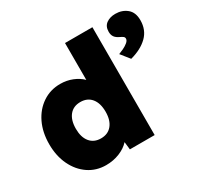

<svg xmlns="http://www.w3.org/2000/svg" viewBox="-157 -935 1184 1141"><g transform="rotate(-30 435.0 -365.0)"><path d="M264 11Q197 11 144.5 -24.5Q92 -60 62 -122.5Q32 -185 32 -266Q32 -347 62 -409.5Q92 -472 145.5 -508Q199 -544 267 -544Q311 -544 349.5 -528.5Q388 -513 414 -487V-740H602V0H432L426 -53Q400 -24 357 -6.5Q314 11 264 11ZM317 -142Q365 -142 392 -175Q419 -208 419 -266Q419 -325 392 -358Q365 -391 317 -391Q269 -391 242 -358Q215 -325 215 -266Q215 -208 242 -175Q269 -142 317 -142ZM708 -462 660 -522Q674 -527 693 -536Q712 -545 726.5 -557Q741 -569 741 -582Q741 -591 734 -596.5Q727 -602 714 -608Q692 -618 682 -632Q672 -646 672 -668Q672 -705 697 -723Q722 -741 759 -741Q805 -741 837.5 -714.5Q870 -688 870 -634Q870 -567 826.5 -524.5Q783 -482 708 -462Z"/></g></svg>

Font: Lexend ExtraBold
Style: Regular
Weight: 800
Designer: Bonnie Shaver-Troup, Thomas Jockin
Foundry: Lexend
Version: Version 1.007; ttfautohint (v1.8.3)